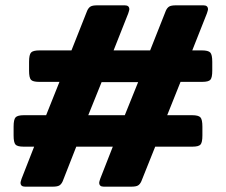

<svg xmlns="http://www.w3.org/2000/svg" viewBox="-20 -700 847 720"><path d="M57 -15Q57 -18 61 -30L108 -150H69Q45 -150 38 -158Q31 -166 31 -192V-225Q31 -252 38.5 -260Q46 -268 70 -268H153L203 -393H127Q103 -393 96 -401Q89 -409 89 -435V-468Q89 -495 96.5 -503Q104 -511 128 -511H248L307 -660Q312 -671 319.5 -675.5Q327 -680 345 -680H448Q465 -680 465 -665Q465 -662 461 -650L406 -511H543L602 -660Q607 -671 614.5 -675.5Q622 -680 640 -680H743Q760 -680 760 -665Q760 -662 756 -650L701 -511H737Q761 -511 768.5 -503Q776 -495 776 -468V-435Q776 -409 769 -401Q762 -393 738 -393H657L607 -268H700Q724 -268 731.5 -260Q739 -252 739 -225V-192Q739 -166 732 -158Q725 -150 701 -150H562L510 -20Q505 -9 497.5 -4.5Q490 0 472 0H369Q352 0 352 -15Q352 -18 356 -30L403 -150H266L215 -20Q210 -9 202.5 -4.5Q195 0 177 0H74Q57 0 57 -15ZM448 -268 498 -392H361L311 -268Z"/></svg>

Font: Mitr Medium
Style: Regular
Weight: 500
Designer: Thanarat Vachiruckul
Foundry: Cadson Demak
Version: Version 1.002